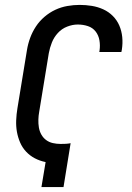

<svg xmlns="http://www.w3.org/2000/svg" viewBox="-20 -763 540 783"><path d="M149 0 166 -102Q142 -107 122 -117.5Q102 -128 86.5 -144.5Q71 -161 62 -182Q53 -203 49 -225.5Q45 -248 46 -272.5Q47 -297 51 -321L90 -559Q94 -584 103 -608.5Q112 -633 126.5 -655Q141 -677 161.5 -694.5Q182 -712 205.5 -723Q229 -734 254.5 -738.5Q280 -743 305 -743Q330 -743 354.5 -739Q379 -735 401 -725Q423 -715 440 -698Q457 -681 466.5 -659Q476 -637 478.5 -612Q481 -587 477 -561L475 -551H385L386 -557Q389 -578 385.5 -598.5Q382 -619 370 -634.5Q358 -650 338.5 -656.5Q319 -663 297 -663Q276 -663 254 -654.5Q232 -646 216 -628.5Q200 -611 191.5 -589.5Q183 -568 179 -546L140 -308Q137 -292 136.5 -275.5Q136 -259 138.5 -243.5Q141 -228 148.5 -214.5Q156 -201 168 -192Q180 -183 195.5 -179.5Q211 -176 227 -176Q238 -176 248 -176.5Q258 -177 268 -179L239 0Z"/></svg>

Font: Iosevka Term Curly Medium
Style: Italic
Weight: 500
Italic angle: -9°
Designer: Belleve Invis
Foundry: Belleve Invis
Version: Version 32.3.0